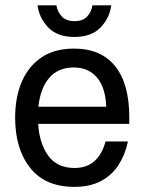

<svg xmlns="http://www.w3.org/2000/svg" viewBox="-20 -697 548 729"><path d="M261.7 12.5Q151.7 12.5 94.6 -59.6Q37.5 -131.7 37.5 -250Q37.5 -328.3 62.9 -387.1Q88.3 -445.8 137.9 -479.2Q187.5 -512.5 260.8 -512.5Q363.3 -512.5 417.1 -445.8Q470.8 -379.2 470.8 -252.5V-226.7H125Q129.2 -153.3 162.9 -106.2Q196.7 -59.2 262.5 -59.2Q310 -59.2 339.2 -85.8Q368.3 -112.5 380.8 -160H465.8Q455 -109.2 430 -70.4Q405 -31.7 363.3 -9.6Q321.7 12.5 261.7 12.5ZM125.8 -291.7H383.3Q380.8 -364.2 348.3 -402.5Q315.8 -440.8 260 -440.8Q200.8 -440.8 167.1 -401.7Q133.3 -362.5 125.8 -291.7ZM262.5 -556.7Q198.3 -556.7 163.8 -592.1Q129.2 -627.5 122.5 -676.7H194.2Q198.3 -651.7 215 -634.2Q231.7 -616.7 262.5 -616.7Q294.2 -616.7 310.8 -634.2Q327.5 -651.7 330.8 -676.7H402.5Q395.8 -627.5 361.2 -592.1Q326.7 -556.7 262.5 -556.7Z"/></svg>

Font: Familjen Grotesk Variable
Style: Regular
Weight: 400
Designer: Anders Wikstroem, Jonas Baeckman, Matilda Gysing, Kristian Moeller
Foundry: Familjen STHLM AB
Version: Version 2.000